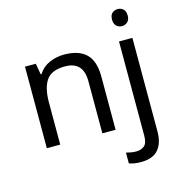

<svg xmlns="http://www.w3.org/2000/svg" viewBox="-136 -858 1148 1219"><g transform="rotate(-15 438.0 -248.5)"><path d="M343 -546Q439 -546 488 -499.5Q537 -453 537 -349V0H450V-343Q450 -472 330 -472Q241 -472 207 -422Q173 -372 173 -278V0H85V-536H156L169 -463H174Q200 -505 246 -525.5Q292 -546 343 -546ZM696 -681Q696 -710 711 -723.5Q726 -737 748 -737Q768 -737 783.5 -723.5Q799 -710 799 -681Q799 -653 783.5 -639Q768 -625 748 -625Q726 -625 711 -639Q696 -653 696 -681ZM640 240Q615 240 596 236.5Q577 233 563 228V157Q578 161 594 164Q610 167 629 167Q661 167 682 149.5Q703 132 703 83V-536H791V80Q791 155 755 197.5Q719 240 640 240Z"/></g></svg>

Font: Noto Sans
Style: Regular
Weight: 400
Designer: Monotype Design Team
Foundry: Monotype Imaging Inc.
Version: Version 2.007